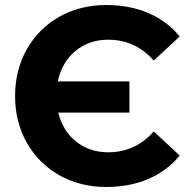

<svg xmlns="http://www.w3.org/2000/svg" viewBox="-20 -732 755 764"><path d="M592 -209 695 -113Q645 -52 570.5 -20Q496 12 403 12Q299 12 216.5 -34.5Q134 -81 87 -163.5Q40 -246 40 -350Q40 -454 87 -536.5Q134 -619 216.5 -665.5Q299 -712 403 -712Q496 -712 570.5 -680Q645 -648 695 -587L592 -491Q518 -574 411 -574Q334 -574 280 -529Q226 -484 210 -408H495V-284H212Q229 -212 282.5 -169Q336 -126 411 -126Q518 -126 592 -209Z"/></svg>

Font: mBank
Style: Bold
Weight: 700
Designer: Julieta Ulanovsky
Foundry: Julieta Ulanovsky
Version: Version 7.200